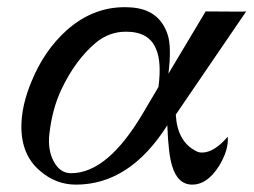

<svg xmlns="http://www.w3.org/2000/svg" viewBox="-20 -485 689 521"><path d="M648 -454 457 -174Q461 -101 512 -75Q519 -71 528 -71Q561 -71 598 -114Q601 -78 574 -34Q542 16 502 16Q462 16 447 -35Q437 -66 434 -145Q332 16 186 16Q132 16 89 -21Q38 -64 38 -141Q38 -199 66 -265Q100 -348 161 -403Q238 -471 333 -465Q412 -461 435 -391Q446 -357 437 -285L538 -454Q649 -453 648 -454ZM368 -178 410 -249Q419 -318 403 -353Q384 -399 322 -399Q276 -399 240 -369Q184 -322 146 -241Q122 -190 114 -122Q109 -78 126 -46.5Q143 -15 173 -15Q272 -15 368 -178Z"/></svg>

Font: GFS Didot
Style: Italic
Weight: 400
Italic angle: -12°
Designer: Takis Katsoulidis and George D. Matthiopoulos
Foundry: George Matthiopoulos and Takis Katsoulidis
Version: Version 1.0